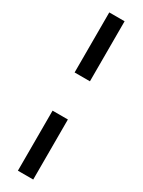

<svg xmlns="http://www.w3.org/2000/svg" viewBox="-266 -834 802 1080"><g transform="rotate(30 135.0 -294.0)"><path d="M85 -418V-808H184.5V-418ZM85 220V-170H184.5V220Z"/></g></svg>

Font: Encode Sans SemiExpanded Medium
Style: Regular
Weight: 500
Width: 6
Designer: Multiple Designers
Foundry: Impallari Type
Version: Version 3.002